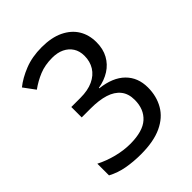

<svg xmlns="http://www.w3.org/2000/svg" viewBox="-207 -840 965 965"><g transform="rotate(-45 275.5 -357.0)"><path d="M229 10Q176 10 128.5 1.5Q81 -7 40 -29V-112Q83 -90 132 -77.5Q181 -65 227 -65Q317 -65 358.5 -102.5Q400 -140 400 -206Q400 -250 377.5 -278Q355 -306 313.5 -319Q272 -332 214 -332H149V-406H214Q267 -406 303.5 -423Q340 -440 359 -470.5Q378 -501 378 -541Q378 -575 362.5 -599Q347 -623 320 -636Q293 -649 256 -649Q204 -649 164 -632.5Q124 -616 88 -590L43 -651Q80 -681 134 -702.5Q188 -724 256 -724Q326 -724 373.5 -701Q421 -678 445 -638.5Q469 -599 469 -547Q469 -499 449.5 -463.5Q430 -428 395.5 -406Q361 -384 315 -376V-373Q401 -363 446 -318.5Q491 -274 491 -203Q491 -141 463 -92.5Q435 -44 377 -17Q319 10 229 10Z"/></g></svg>

Font: lsinhala25
Style: Book
Weight: 400
Designer: Jelle Bosma - Monotype Design Team
Foundry: Monotype Imaging Inc.
Version: Version 2.003